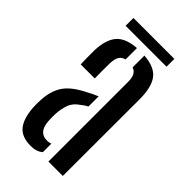

<svg xmlns="http://www.w3.org/2000/svg" viewBox="-218 -748 816 816"><g transform="rotate(45 190.0 -340.0)"><path d="M49 -389Q48.5 -404.5 48 -429.5Q47.5 -454.5 48 -473.5Q50.5 -538.5 77.8 -570.5Q105 -602.5 169 -607V-538.5Q152 -534.5 143.5 -521.8Q135 -509 133.5 -482.5Q133 -466.5 133 -437.8Q133 -409 133.5 -389ZM244 0V-480Q244 -527 214 -536V-607Q280 -602 305.5 -567.2Q331 -532.5 331 -461L330.5 0ZM36 -114Q35.5 -125.5 35.2 -138.5Q35 -151.5 36 -163.5Q39 -218.5 63.5 -255.5Q88 -292.5 150.5 -323.5Q162 -330 174.2 -335.8Q186.5 -341.5 199 -347V-286Q192.5 -282.5 185.2 -277.8Q178 -273 170.5 -267Q142 -248 132.8 -221.5Q123.5 -195 122 -163.5Q121 -143 122.5 -120Q127 -58.5 177 -58.5Q189 -58.5 199 -62.5V-11.5Q178.5 6.5 144 6.5Q91 6.5 66 -22.5Q41 -51.5 36 -114ZM68 -687H314V-640H68Z"/></g></svg>

Font: Big Shoulders Stencil Display SemiBold
Style: Regular
Weight: 600
Designer: Patric King
Foundry: XO Type Co
Version: Version 1.000